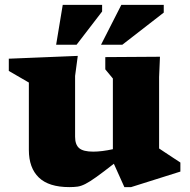

<svg xmlns="http://www.w3.org/2000/svg" viewBox="-20 -752 776 785"><path d="M287 -193Q287 -160.5 303.8 -146.2Q320.5 -132 361 -132Q396 -132 441.5 -142V-431L410.5 -468.5V-518.5L634 -520L630.5 -437V-145Q636.5 -141 653.2 -129.8Q670 -118.5 688.5 -106.5Q707 -94.5 717.5 -87.5V-50.5L516 13H488.5L445.5 -82.5Q401.5 -48 374.2 -28.5Q347 -9 329.2 0Q311.5 9 297 11Q282.5 13 263.5 13Q179.5 13 138.8 -26.2Q98 -65.5 98 -139V-414.5L16 -462V-512L298 -523.5L287 -441.5ZM393 -569 476 -732H649.5V-700.5L480 -569ZM209.5 -569 236.5 -732H397.5V-705L293 -569Z"/></svg>

Font: Newsreader Caption
Style: Bold
Weight: 700
Designer: Hugues Gentile
Foundry: Production Type
Version: Version 1.001